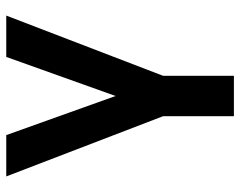

<svg xmlns="http://www.w3.org/2000/svg" viewBox="-98 -460 782 626"><g transform="rotate(-90 293.0 -147.0)"><path d="M227.1 224.6V-6.3L30.8 -517.6H165.5L293 -161.1L420.4 -517.6H555.2L358.9 -6.3V224.6Z"/></g></svg>

Font: Caskaydia Cove
Style: Bold
Weight: 700
Monospace: yes
Designer: Aaron Bell
Foundry: Saja Typeworks
Version: Version 4.300; ttfautohint (v1.8.3)